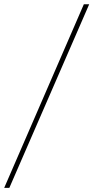

<svg xmlns="http://www.w3.org/2000/svg" viewBox="-56 -782 443 911"><path d="M367.2 -761.7 -11.7 109.4H-36.1L341.8 -761.7Z"/></svg>

Font: Inter 17pt Thin
Style: Italic
Weight: 250
Italic angle: -9.3988°
Version: Version 4.001;git-66647c0bb